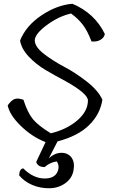

<svg xmlns="http://www.w3.org/2000/svg" viewBox="-20 -764 605 1024"><path d="M240 81Q272 51 307.5 51Q343 51 361.5 76.5Q380 102 372 145Q364 188 327 214Q290 240 241 240Q192 240 150 221.5Q108 203 82 171Q84 136 104 134Q158 188 218.5 188Q279 188 291 140Q296 116 283 97Q248 101 218 127Q182 127 173 100L223 -6Q151 -34 91 -92.5Q31 -151 21 -202Q41 -230 58.5 -236Q76 -242 105 -232Q127 -163 155.5 -128.5Q184 -94 251 -53Q337 -74 393 -122.5Q449 -171 449 -229Q447 -266 328 -332Q277 -359 225 -389.5Q173 -420 133.5 -462Q94 -504 87 -548Q119 -627 201 -682Q283 -737 366 -744Q485 -694 539 -583Q536 -564 516.5 -552Q497 -540 468 -543Q446 -601 421 -633Q396 -665 359 -692Q292 -677 228 -629Q164 -581 165.5 -547Q167 -513 215 -476Q263 -439 323 -407.5Q383 -376 444 -328Q505 -280 526 -232Q514 -154 454.5 -96Q395 -38 287 -10Z"/></svg>

Font: Tillana
Style: Regular
Weight: 400
Designer: Lipi Raval (Devanagari, Latin), Jonny Pinhorn (Latin)
Foundry: Indian Type Foundry
Version: Version 2.003;PS 1.0;hotconv 1.0.79;makeotf.lib2.5.61930; tt